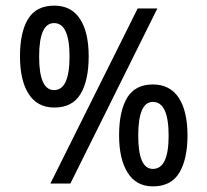

<svg xmlns="http://www.w3.org/2000/svg" viewBox="-20 -652 737 682"><path d="M173 -270Q113 -270 82 -318Q51 -366 51 -452Q51 -538 80 -585Q109 -632 173 -632Q233 -632 264 -585Q295 -538 295 -452Q295 -366 266 -318Q237 -270 173 -270ZM469 -622H539L230 0H159ZM172 -332Q227 -332 227 -451Q227 -570 172 -570Q119 -570 119 -451Q119 -332 172 -332ZM523 10Q464 10 433.5 -38.5Q403 -87 403 -171Q403 -257 431.5 -304.5Q460 -352 523 -352Q584 -352 615 -304.5Q646 -257 646 -171Q646 -87 617 -38.5Q588 10 523 10ZM523 -52Q579 -52 579 -170Q579 -290 523 -290Q471 -290 471 -170Q471 -52 523 -52Z"/></svg>

Font: Noto Sans Bengali UI Condensed
Style: Regular
Weight: 400
Width: 3
Designer: Jelle Bosma - Monotype Design Team
Foundry: Monotype Imaging Inc.
Version: Version 2.003